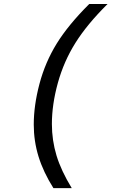

<svg xmlns="http://www.w3.org/2000/svg" viewBox="-20 -745 640 972"><path d="M242.7 -117.2Q242.7 -34.7 266.1 42.5Q289.6 119.6 343.3 207.5H250.5Q199.2 126 175 47.4Q150.9 -31.2 150.9 -114.3Q150.9 -211.4 179.9 -320.8Q209 -430.2 267.3 -524.7Q325.7 -619.1 431.6 -724.6H524.4Q421.4 -622.6 362.3 -528.6Q303.2 -434.6 272.9 -325.2Q242.7 -215.8 242.7 -117.2Z"/></svg>

Font: Cousine
Style: Italic
Weight: 400
Italic angle: -12°
Monospace: yes
Designer: Steve Matteson
Foundry: Monotype Imaging Inc.
Version: Version 1.21